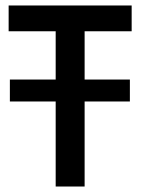

<svg xmlns="http://www.w3.org/2000/svg" viewBox="-20 -680 539 700"><path d="M16 -390H453.5V-310H16ZM183 -566H11.5V-660H460V-566H288.5V0H183Z"/></svg>

Font: League Spartan Thin Medium
Style: Regular
Weight: 500
Version: Version 2.002